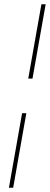

<svg xmlns="http://www.w3.org/2000/svg" viewBox="-20 -798 235 904"><path d="M84 -265H104L42 86H22ZM133 -428H113L175 -778H195Z"/></svg>

Font: Poppins Variable
Style: Italic
Weight: 100
Italic angle: -10°
Designer: Jonny Pinhorn
Foundry: Indian Type Foundry
Version: Version 6.000